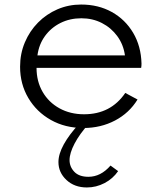

<svg xmlns="http://www.w3.org/2000/svg" viewBox="-20 -548 708 846"><path d="M347.5 16Q424 16 486.8 -17Q549.5 -50 586 -109.5L532 -138.5Q468 -44.5 350.5 -44.5Q289.5 -44.5 242 -70.8Q194.5 -97 167.8 -143.2Q141 -189.5 141 -249H602Q603 -254.5 603.2 -258.5Q603.5 -262.5 603.5 -268Q601.5 -344.5 566.8 -403.2Q532 -462 472.8 -495Q413.5 -528 337.5 -528Q282 -528 233.2 -507Q184.5 -486 147.5 -448.5Q110.5 -411 89.5 -361.2Q68.5 -311.5 68.5 -254Q68.5 -177.5 104.8 -116.2Q141 -55 204 -19.5Q267 16 347.5 16ZM145 -304Q151.5 -352.5 178.2 -389.2Q205 -426 246.5 -446.8Q288 -467.5 338.5 -467.5Q388 -467.5 429 -446.5Q470 -425.5 497 -388.5Q524 -351.5 530.5 -304ZM363 278Q403.5 278 440.5 258.8Q477.5 239.5 500.5 206L467 181.5Q424 231 369.5 231Q328.5 231 307.5 209Q286.5 187 286.5 157.5Q286.5 126.5 308.8 84.2Q331 42 370.5 -1.5H328Q284.5 45.5 261 88.2Q237.5 131 237.5 166Q237.5 212 272.8 245Q308 278 363 278Z"/></svg>

Font: Spartan
Style: Regular
Weight: 400
Designer: Matt Bailey, Mirko Velimirovic
Foundry: Matt Bailey
Version: Version 1.003; ttfautohint (v1.8.3)